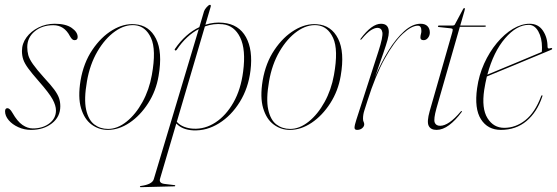

<svg xmlns="http://www.w3.org/2000/svg" viewBox="-20 -531 2309 796"><path d="M116 1.5Q157.5 1.5 184.8 -19.5Q212 -40.5 212 -73Q212 -93.5 198 -119.2Q184 -145 140.5 -194.5Q112 -227 97 -247.5Q82 -268 76.5 -284.2Q71 -300.5 71 -319.5Q71 -350.5 89.8 -376Q108.5 -401.5 139.5 -417Q170.5 -432.5 207 -432.5Q253 -432.5 277.5 -415.2Q302 -398 302 -377.5Q302 -364.5 289 -364.5Q284 -364.5 279.8 -368Q275.5 -371.5 270 -381Q246.5 -426.5 201 -426.5Q154.5 -426.5 123.8 -401Q93 -375.5 93 -335.5Q93 -318.5 97.2 -302.5Q101.5 -286.5 116.8 -264.8Q132 -243 164 -207.5Q190.5 -179 204.8 -159.8Q219 -140.5 224.5 -124.8Q230 -109 230 -90.5Q230 -46.5 195.2 -19.5Q160.5 7.5 108.5 7.5Q80.5 7.5 55.8 -3.8Q31 -15 16 -32.8Q1 -50.5 1 -69.5Q1 -82.5 11 -82.5Q15 -82.5 20.2 -78.2Q25.5 -74 32 -62.5Q52 -27.5 73.2 -13Q94.5 1.5 116 1.5Z M539.5 -430.5Q599 -426 626.8 -370.5Q654.5 -315 637.5 -216.5Q627 -154 594.2 -103Q561.5 -52 517.2 -22.2Q473 7.5 427 7.5Q389.5 7.5 359.5 -14.8Q329.5 -37 316 -82.5Q302.5 -128 314 -197.5Q326.5 -270.5 362.8 -324.2Q399 -378 446.2 -406.2Q493.5 -434.5 539.5 -430.5ZM428 3.5Q467 3.5 504.8 -26.8Q542.5 -57 570.5 -107.8Q598.5 -158.5 609.5 -220Q628.5 -325 606 -373.8Q583.5 -422.5 539 -426.5Q498 -430 456.8 -400.8Q415.5 -371.5 384 -317.8Q352.5 -264 340.5 -194Q327.5 -120 337 -76.8Q346.5 -33.5 371 -15Q395.5 3.5 428 3.5Z M713 -325Q710 -320.5 706.5 -322Q702.5 -325 705.5 -328.5Q727 -360 752.8 -382.8Q778.5 -405.5 806.5 -418.5L826 -484.5Q828.5 -492 837 -501.5Q845.5 -511 850.5 -511Q856 -511 853 -501.5L831.5 -428.5Q868.5 -440.5 905.5 -436.5Q970.5 -430 999.8 -377Q1029 -324 1018.5 -238.5Q1009.5 -165.5 974.2 -108.5Q939 -51.5 888 -19.8Q837 12 781 9.5Q735 7 711 -19L643.5 210Q638 228.5 662 231.5L703.5 236.5Q706.5 236.5 706.5 239Q706.5 241.5 703 241.5L564 245Q560 245 560 243Q560 240.5 564 240Q611 233.5 617.5 212L804 -410.5Q779 -397.5 756 -376.2Q733 -355 713 -325ZM781.5 2.5Q830 5 873.5 -23.5Q917 -52 947.8 -106Q978.5 -160 988 -234.5Q1000 -325.5 975.8 -375.5Q951.5 -425.5 903 -430.5Q866 -434.5 829.5 -421.5L713 -26Q725 -12.5 743 -5.5Q761 1.5 781.5 2.5Z M1294.5 -430.5Q1354 -426 1381.8 -370.5Q1409.5 -315 1392.5 -216.5Q1382 -154 1349.2 -103Q1316.5 -52 1272.2 -22.2Q1228 7.5 1182 7.5Q1144.5 7.5 1114.5 -14.8Q1084.5 -37 1071 -82.5Q1057.5 -128 1069 -197.5Q1081.5 -270.5 1117.8 -324.2Q1154 -378 1201.2 -406.2Q1248.5 -434.5 1294.5 -430.5ZM1183 3.5Q1222 3.5 1259.8 -26.8Q1297.5 -57 1325.5 -107.8Q1353.5 -158.5 1364.5 -220Q1383.5 -325 1361 -373.8Q1338.5 -422.5 1294 -426.5Q1253 -430 1211.8 -400.8Q1170.5 -371.5 1139 -317.8Q1107.5 -264 1095.5 -194Q1082.5 -120 1092 -76.8Q1101.5 -33.5 1126 -15Q1150.5 3.5 1183 3.5Z M1474.5 -366.5Q1473 -368 1475.5 -371Q1521.5 -432.5 1559.5 -432.5Q1592 -432.5 1592 -398Q1592 -385.5 1586.8 -366Q1581.5 -346.5 1569 -310.2Q1556.5 -274 1534.5 -211Q1559 -270 1590.2 -320.5Q1621.5 -371 1655.8 -401.8Q1690 -432.5 1723.5 -432.5Q1742.5 -432.5 1752.2 -422.5Q1762 -412.5 1762 -396Q1762 -384 1754.5 -374.2Q1747 -364.5 1736.5 -364.5Q1723 -364.5 1723 -375Q1723 -383 1725 -389.5Q1727 -396 1727 -402.5Q1727 -424.5 1712.5 -424.5Q1686 -424.5 1649.8 -390.8Q1613.5 -357 1575 -287.8Q1536.5 -218.5 1503 -112Q1495.5 -88 1490.2 -71.8Q1485 -55.5 1485 -39Q1485 -30.5 1487.5 -25.8Q1490 -21 1490 -15.5Q1490 -7 1481.8 0.2Q1473.5 7.5 1460.5 7.5Q1449.5 7.5 1449.8 -2.2Q1450 -12 1457.5 -35L1549 -318.5Q1568.5 -378.5 1565.2 -397Q1562 -415.5 1544.5 -415.5Q1533.5 -415.5 1518 -406Q1502.5 -396.5 1479 -368.5Q1476 -365 1474.5 -366.5Z M1849 -413.5 1798.5 -419Q1795.5 -419.5 1795.5 -422Q1795.5 -425 1799.5 -425H1855.5Q1863 -425 1865.5 -429L1900 -493.5Q1902 -497.5 1904.5 -497.5Q1907.5 -497.5 1907.5 -494.5Q1907.5 -492 1905.5 -485.5L1888 -425H1991.5Q1994.5 -425 1994.5 -423Q1994.5 -420 1988 -420H1886.5L1789.5 -82Q1777 -37 1782.2 -23.2Q1787.5 -9.5 1804.5 -9.5Q1840.5 -9.5 1890 -68.5Q1893 -72 1894.5 -70.5Q1896 -69 1893.5 -66Q1868.5 -32 1842 -12.2Q1815.5 7.5 1790 7.5Q1765.5 7.5 1757.2 -9.5Q1749 -26.5 1761.5 -70.5L1854 -393.5Q1857.5 -405 1856.8 -409Q1856 -413 1849 -413.5Z M2228 -130Q2206.5 -66 2162.8 -29.2Q2119 7.5 2056.5 7.5Q2002 7.5 1974 -36.5Q1946 -80.5 1958 -165.5Q1965.5 -219.5 1987.2 -267.5Q2009 -315.5 2040 -352.8Q2071 -390 2106.2 -411.2Q2141.5 -432.5 2176 -432.5Q2211.5 -432.5 2230.8 -404Q2250 -375.5 2250 -337Q2250 -326.5 2263 -331.5Q2267.5 -333 2269 -330Q2270 -327 2266 -325Q2263 -323.5 2241 -314.5Q2219 -305.5 2186.2 -291.8Q2153.5 -278 2117.2 -263Q2081 -248 2049.2 -235Q2017.5 -222 1998.5 -214Q1992 -187 1987.5 -158.5Q1976 -81.5 2001 -41.2Q2026 -1 2070.5 -1Q2118 -1 2158 -32.8Q2198 -64.5 2223 -131Q2224.5 -136 2227 -136Q2230.5 -136 2228 -130ZM2172 -428Q2122 -428 2074 -372.2Q2026 -316.5 2000.5 -221.5Q2021 -230 2054 -243.8Q2087 -257.5 2122.5 -272.2Q2158 -287 2186.5 -299Q2215 -311 2226 -315.5Q2227 -321 2227 -334Q2227 -373.5 2211.8 -400.8Q2196.5 -428 2172 -428ZM2224 -310Q2224 -310 2224 -310.5Z"/></svg>

Font: Fraunces 144pt Thin
Style: Italic
Weight: 100
Italic angle: -16°
Version: Version 1.000;[b76b70a41]